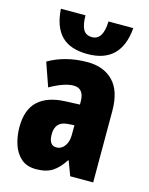

<svg xmlns="http://www.w3.org/2000/svg" viewBox="-119 -857 731 942"><g transform="rotate(15 247.0 -386.0)"><path d="M266.1 -563Q348.6 -563 396.7 -513.7Q444.8 -464.4 444.8 -362.8V0H328.1L300.8 -73.2H297.9Q271 -31.2 239.5 -10.7Q208 9.8 155.8 9.8Q108.4 9.8 79.6 -16.1Q50.8 -42 37.8 -83Q24.9 -124 24.9 -168.9Q24.9 -257.8 72.5 -301.8Q120.1 -345.7 210.9 -349.1L283.2 -352.1V-366.2Q283.2 -434.1 230 -434.1Q183.6 -434.1 110.8 -393.1L68.8 -513.2Q109.4 -537.1 159.2 -550Q209 -563 266.1 -563ZM283.2 -247.1 252.9 -245.1Q187 -242.2 187 -175.8Q187 -119.1 226.1 -119.1Q250 -119.1 266.6 -140.9Q283.2 -162.6 283.2 -198.2ZM439 -782.2Q424.3 -601.1 254.4 -601.1Q165 -601.1 120.8 -646.7Q76.7 -692.4 71.3 -782.2H196.3Q196.3 -734.9 209.5 -710.9Q222.7 -687 254.4 -687Q310.1 -687 313 -782.2Z"/></g></svg>

Font: Open Sans Condensed ExtraBold
Style: Regular
Weight: 800
Width: 3
Designer: Monotype Design Team
Foundry: Monotype Imaging Inc.
Version: Version 3.000; ttfautohint (v1.8.4)